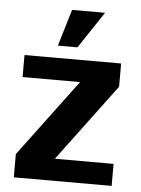

<svg xmlns="http://www.w3.org/2000/svg" viewBox="-51 -741 573 782"><g transform="rotate(5 235.0 -350.0)"><path d="M435 0V-90H195L430 -405V-500H35V-410H270L35 -95V0ZM212 -700 167 -550H247L347 -700Z"/></g></svg>

Font: Scada
Style: Bold
Weight: 700
Designer: Jovanny Lemonad
Foundry: Jovanny Lemonad
Version: Version 3.005